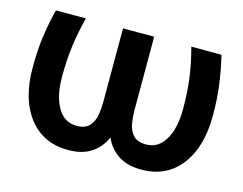

<svg xmlns="http://www.w3.org/2000/svg" viewBox="-79 -642 979 774"><g transform="rotate(15 410.5 -254.5)"><path d="M258 11Q154 11 94.5 -65.5Q35 -142 35 -274Q35 -345 43 -403Q51 -461 66 -520H191Q175 -457 167 -398.5Q159 -340 159 -268Q159 -188 187 -140Q215 -92 266 -92Q303 -92 320 -111.5Q337 -131 341.5 -159Q346 -187 346 -212V-520H476V-212Q476 -187 480.5 -159Q485 -131 502 -111.5Q519 -92 557 -92Q607 -92 635.5 -140Q664 -188 664 -268Q664 -340 656 -398.5Q648 -457 631 -520H757Q771 -461 779 -403Q787 -345 787 -274Q787 -142 727.5 -65.5Q668 11 564 11Q504 11 466.5 -14.5Q429 -40 411 -82Q393 -40 355.5 -14.5Q318 11 258 11Z"/></g></svg>

Font: Murecho Medium
Style: Regular
Weight: 500
Designer: Neil Summerour
Foundry: Positype
Version: Version 1.010; ttfautohint (v1.8.3)